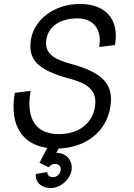

<svg xmlns="http://www.w3.org/2000/svg" viewBox="-20 -736 676 972"><path d="M237 216C285 216 333 175 342 127C350 79 317 38 269 38H265L277 16C420 11 518 -74 538 -191C559 -311 497 -369 341 -412C248 -437 203 -468 215 -538C227 -608 292 -643 372 -643C452 -643 498 -588 482 -498L562 -508C585 -638 515 -716 385 -716C255 -716 155 -638 137 -538C120 -438 166 -383 328 -339C421 -314 476 -281 460 -191C446 -111 378 -57 278 -57C168 -57 109 -126 135 -276L55 -266C26 -96 97 -5 219 13L180 88L227 111C234 100 245 94 259 94C279 94 290 107 287 127C283 147 267 161 247 161C230 161 220 151 219 135L161 145C158 189 192 216 237 216Z"/></svg>

Font: Uncut Sans
Style: Italic
Weight: 400
Italic angle: -10°
Designer: Kasper Nordkvist
Foundry: Uncut Type
Version: Version 1.111;FEAKit 1.0